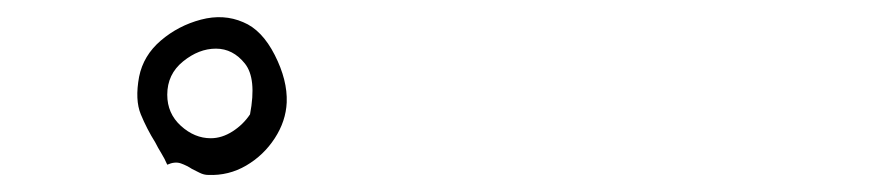

<svg xmlns="http://www.w3.org/2000/svg" viewBox="-20 -782 1040 225"><path d="M316 -662Q315 -640 302 -620Q289 -600 268.5 -588Q248 -576 224 -577Q219 -577 214 -579.5Q209 -582 205 -584Q199 -588 192 -590.5Q185 -593 176 -589Q173 -596 169 -602.5Q165 -609 162 -615Q152 -631 145 -648Q138 -665 143 -692Q148 -717 168.5 -734.5Q189 -752 215.5 -759Q242 -766 265 -756Q287 -747 302 -717.5Q317 -688 316 -662ZM273 -648Q281 -690 267 -707.5Q253 -725 233 -725Q213 -725 194.5 -710Q176 -695 176 -671Q176 -649 192 -634.5Q208 -620 227 -620Q240 -620 252.5 -628Q265 -636 273 -648Z"/></svg>

Font: Yuji Hentaigana Akebono
Style: Regular
Weight: 400
Designer: Kataoka Yuji
Foundry: Kinuta Font Factory
Version: Version 3.002